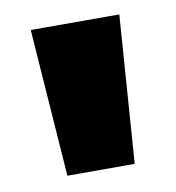

<svg xmlns="http://www.w3.org/2000/svg" viewBox="-49 -805 376 410"><g transform="rotate(-10 139.0 -600.0)"><path d="M66 -440 43 -760H235L212 -440Z"/></g></svg>

Font: Murecho Thin Black
Style: Regular
Weight: 900
Version: Version 1.010